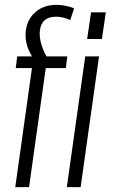

<svg xmlns="http://www.w3.org/2000/svg" viewBox="-20 -773 466 793"><path d="M112 -492H45L51 -540H140L121 -527Q108 -545 99 -565.5Q90 -586 87 -607.5Q84 -629 87 -649Q94 -696 128 -724.5Q162 -753 212 -753Q225 -753 239 -751Q253 -749 266 -745.5Q279 -742 286 -738L270 -690Q256 -697 241 -700.5Q226 -704 212 -704Q182 -704 165.5 -690.5Q149 -677 145 -649Q141 -622 151.5 -587.5Q162 -553 185 -519L145 -540H258L252 -492H169L100 0H43ZM389 -540 313 0H256L332 -540ZM417 -722 401 -612H340L356 -722Z"/></svg>

Font: Pathway Extreme Condensed Thin
Style: Italic
Weight: 250
Width: 3
Italic angle: -8°
Version: Version 1.001;gftools[0.9.26]